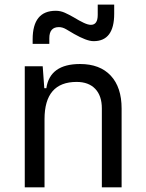

<svg xmlns="http://www.w3.org/2000/svg" viewBox="-20 -801 626 821"><path d="M415.5 0V-337.4Q415.5 -391.6 387.2 -421.1Q358.9 -450.7 307.6 -450.7Q170.4 -450.7 170.4 -291.5V0H85.9V-517.6H162.6L169.4 -423.8H178.2Q193.4 -527.3 322.3 -527.3Q407.2 -527.3 453.6 -477.5Q500 -427.7 500 -336.9V0ZM119.6 -613.3V-632.8Q119.6 -754.9 218.3 -754.9Q238.8 -754.9 257.1 -746.6Q275.4 -738.3 294.9 -727.1Q319.8 -711.9 338.1 -703.4Q356.4 -694.8 368.7 -694.8Q397.9 -694.8 397.9 -737.3V-781.2H468.3V-742.2Q468.3 -625 380.4 -625Q364.7 -625 343.8 -633.1Q322.8 -641.1 296.9 -655.8Q280.3 -665.5 263.9 -675.3Q247.6 -685.1 231.9 -685.1Q190.9 -685.1 190.9 -637.7V-613.3Z"/></svg>

Font: Cascadia Mono SemiLight
Style: Regular
Weight: 350
Monospace: yes
Designer: Aaron Bell
Foundry: Saja Typeworks
Version: Version 2404.023; ttfautohint (v1.8.4)